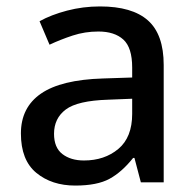

<svg xmlns="http://www.w3.org/2000/svg" viewBox="-20 -567 609 597"><path d="M291 -547Q391 -547 440 -503.5Q489 -460 489 -365V0H418L398 -76H394Q359 -32 320.5 -11Q282 10 214 10Q141 10 93 -29.5Q45 -69 45 -152Q45 -233 107.5 -276Q170 -319 300 -323L391 -326V-357Q391 -419 363.5 -444Q336 -469 286 -469Q244 -469 206 -456.5Q168 -444 134 -428L103 -501Q139 -521 188.5 -534Q238 -547 291 -547ZM316 -257Q221 -254 184.5 -226.5Q148 -199 148 -151Q148 -108 174 -88Q200 -68 241 -68Q305 -68 348 -104Q391 -140 391 -213V-260Z"/></svg>

Font: Noto Sans New Tai Lue Medium
Style: Regular
Weight: 500
Version: Version 2.003